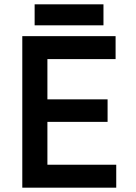

<svg xmlns="http://www.w3.org/2000/svg" viewBox="-20 -867 630 887"><path d="M83 0V-700H514V-594H199V-408H477V-304H199V-106H517V0ZM140 -750V-847H458V-750Z"/></svg>

Font: Figtree SemiBold
Style: Regular
Weight: 600
Designer: Erik Kennedy
Foundry: Erik Kennedy
Version: Version 2.001; ttfautohint (v1.8.4.7-5d5b);gftools[0.9.27]